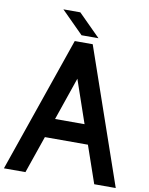

<svg xmlns="http://www.w3.org/2000/svg" viewBox="-102 -1043 865 1116"><g transform="rotate(10 330.0 -485.0)"><path d="M410 -840H310L180 -970H280ZM660 0H533L457 -220H203L127 0H0L277 -800H383ZM417 -334 330 -587 243 -334Z"/></g></svg>

Font: Gauge Heavy
Style: Heavy
Weight: 900
Designer: Daniel Pimley
Foundry: Daniel Pimley
Version: Version 2.0